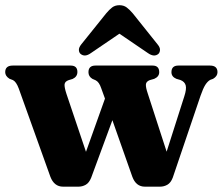

<svg xmlns="http://www.w3.org/2000/svg" viewBox="-22 -714 856 738"><path d="M279.5 3.5H220.5Q186 3.5 171.5 -35L50 -374Q40.5 -399.5 28 -406L14 -411.5Q-2 -422 -2 -436.5Q-2 -462 27 -462H249.5Q275.5 -462 275.5 -437.5Q275.5 -419 257 -410.5L242 -406Q227.5 -401 226.2 -390Q225 -379 233.5 -353L308.5 -130.5L381.5 -335L367 -375Q359 -399 345.5 -405.5L333 -411Q318 -420 318 -436.5Q318 -462 345 -462H564.5Q590 -462 590 -436.5Q590 -419.5 571 -411L553.5 -406Q539.5 -400.5 538.8 -389.2Q538 -378 546 -354.5L618.5 -131L686.5 -344Q695.5 -371.5 691.8 -385.8Q688 -400 671.5 -406.5L656 -411Q637 -419 637 -436.5Q637 -462 663.5 -462H785Q814 -462 814 -436.5Q814 -421 797 -411L786 -407Q776 -401.5 767.2 -387.8Q758.5 -374 749 -346.5L642 -31Q634.5 -11.5 621.5 -4Q608.5 3.5 593 3.5H535Q500.5 3.5 486.5 -35L410 -252L328.5 -31Q320.5 -11 307.5 -3.8Q294.5 3.5 279.5 3.5ZM327.5 -510Q304 -493 287.5 -507Q281.5 -512.5 281.2 -522Q281 -531.5 290 -543L386 -662.5Q398 -677 409.2 -685.5Q420.5 -694 437 -694Q453.5 -694 464.8 -685.5Q476 -677 488.5 -662.5L584 -543Q593.5 -531.5 593 -522Q592.5 -512.5 587 -507Q570.5 -493 546.5 -510L437 -584.5Z"/></svg>

Font: Fraunces 72pt Soft
Style: Bold
Weight: 700
Version: Version 1.000;[b76b70a41]